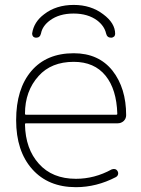

<svg xmlns="http://www.w3.org/2000/svg" viewBox="-20 -775 577 784"><path d="M85.9 -271.5Q82 -271.5 82 -266.6Q84 -167 138.7 -106.4Q193.4 -44.9 290 -44.9Q366.2 -44.9 435.5 -83Q442.4 -85.9 449.2 -84.5Q456.1 -83 460 -76.2Q463.9 -69.3 461.9 -62.5Q460 -55.7 453.1 -51.8Q374 -10.7 290 -10.7Q176.8 -10.7 111.3 -84.5Q45.9 -158.2 45.9 -284.2Q45.9 -412.1 107.9 -484.9Q169.9 -557.6 281.2 -557.6Q382.8 -557.6 439.5 -486.3Q495.1 -415 495.1 -304.7Q495.1 -291 485.4 -281.2Q474.6 -271.5 460.9 -271.5ZM82 -310.5Q82 -306.6 85.9 -306.6H455.1Q459 -306.6 459 -310.5Q459 -310.5 459 -310.5Q456.1 -410.2 411.1 -465.8Q365.2 -522.5 281.2 -522.5Q189.5 -522.5 137.7 -464.8Q82 -403.3 82 -310.5ZM450.2 -636.7Q450.2 -630.9 446.3 -626Q440.4 -621.1 433.6 -621.1Q417 -621.1 413.1 -638.7Q406.2 -668.9 377 -691.4Q338.9 -719.7 280.3 -719.7Q221.7 -719.7 183.6 -691.4Q153.3 -668.9 147.5 -638.7Q143.6 -621.1 127.9 -621.1Q120.1 -621.1 115.2 -626Q111.3 -630.9 111.3 -636.7Q111.3 -637.7 111.3 -638.7Q118.2 -685.5 160.2 -716.8Q209 -754.9 281.2 -754.9Q351.6 -754.9 401.4 -716.8Q450.2 -680.7 450.2 -636.7Z"/></svg>

Font: Gen Jyuu Gothic ExtraLight
Style: Regular
Weight: 100
Designer: [Source Han Sans]
Ryoko NISHIZUKA  (kana & ideographs); Paul D. Hunt (Latin, Greek & Cyrillic); Wenlong ZHANG  (bopomofo
Version: Version 1.002.20150607